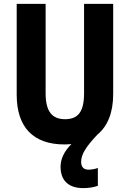

<svg xmlns="http://www.w3.org/2000/svg" viewBox="-20 -734 668 989"><path d="M398 100C398 61 422 23 481 -40C535 -84 563 -155 563 -249V-714H413V-254C413 -159 383 -120 315 -120C249 -120 215 -159 215 -253V-714H66V-246C66 -78 152 10 312 10C325 10 337 9 348 8C310 46 292 85 292 125C292 194 331 235 409 235C435 235 463 231 484 223V131C474 136 451 140 436 140C414 140 398 129 398 100Z"/></svg>

Font: Noto Sans Bengali Condensed
Style: Bold
Weight: 700
Width: 3
Designer: Joana Ranito - Universal Thirst; Jelle Bosma - Monotype Design Team
Foundry: Universal Thirst ehf.
Version: Version 3.000